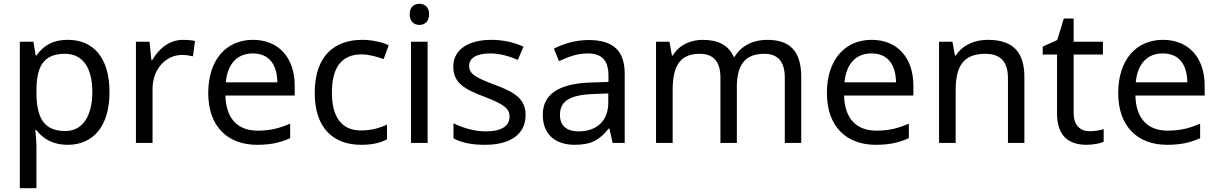

<svg xmlns="http://www.w3.org/2000/svg" viewBox="-20 -757 6452 1017"><path d="M340 -546C253 -546 205 -509 173 -463H169L157 -536H85V240H173V20C173 -5 169 -45 167 -68H173C204 -26 256 10 339 10C472 10 560 -86 560 -269C560 -454 472 -546 340 -546ZM324 -472C423 -472 469 -392 469 -270C469 -150 423 -63 326 -63C209 -63 173 -137 173 -269V-286C175 -411 215 -472 324 -472Z M950 -546C875 -546 820 -497 786 -438H782L772 -536H700V0H788V-286C788 -394 861 -466 944 -466C962 -466 985 -463 1002 -459L1013 -540C995 -544 970 -546 950 -546Z M1320 -546C1178 -546 1083 -440 1083 -264C1083 -85 1188 10 1341 10C1414 10 1462 -1 1517 -25V-102C1461 -78 1413 -65 1345 -65C1238 -65 1177 -130 1174 -251H1541V-304C1541 -450 1457 -546 1320 -546ZM1319 -474C1408 -474 1448 -412 1449 -321H1176C1185 -417 1235 -474 1319 -474Z M1892 10C1953 10 1994 0 2030 -19V-97C1993 -80 1949 -66 1891 -66C1790 -66 1738 -137 1738 -266C1738 -400 1789 -469 1896 -469C1933 -469 1980 -456 2012 -444L2039 -517C2007 -533 1952 -546 1898 -546C1754 -546 1647 -463 1647 -265C1647 -75 1749 10 1892 10Z M2202 -737C2173 -737 2150 -720 2150 -681C2150 -643 2173 -625 2202 -625C2229 -625 2253 -643 2253 -681C2253 -720 2229 -737 2202 -737ZM2245 -536H2157V0H2245Z M2764 -148C2764 -234 2705 -269 2603 -307C2500 -346 2465 -364 2465 -409C2465 -449 2504 -474 2576 -474C2628 -474 2678 -459 2723 -440L2753 -510C2703 -532 2647 -546 2582 -546C2462 -546 2381 -495 2381 -404C2381 -316 2443 -284 2547 -244C2652 -204 2679 -180 2679 -140C2679 -92 2641 -61 2552 -61C2489 -61 2424 -83 2382 -104V-24C2423 -2 2475 10 2550 10C2681 10 2764 -44 2764 -148Z M3097 -545C3027 -545 2961 -524 2914 -499L2941 -433C2985 -454 3036 -474 3092 -474C3162 -474 3203 -444 3203 -355V-323L3112 -320C2937 -315 2855 -256 2855 -149C2855 -40 2927 10 3024 10C3114 10 3157 -17 3204 -76H3208L3225 0H3289V-365C3289 -490 3227 -545 3097 -545ZM3123 -259 3202 -262V-214C3202 -110 3134 -61 3044 -61C2986 -61 2946 -88 2946 -148C2946 -216 2989 -254 3123 -259Z M4043 -546C3973 -546 3907 -517 3871 -456H3866C3840 -517 3784 -546 3702 -546C3638 -546 3577 -519 3544 -463H3539L3526 -536H3455V0H3543V-278C3543 -403 3578 -472 3686 -472C3761 -472 3796 -429 3796 -345V0H3883V-296C3883 -410 3924 -472 4028 -472C4102 -472 4137 -429 4137 -345V0H4224V-349C4224 -487 4164 -546 4043 -546Z M4597 -546C4455 -546 4360 -440 4360 -264C4360 -85 4465 10 4618 10C4691 10 4739 -1 4794 -25V-102C4738 -78 4690 -65 4622 -65C4515 -65 4454 -130 4451 -251H4818V-304C4818 -450 4734 -546 4597 -546ZM4596 -474C4685 -474 4725 -412 4726 -321H4453C4462 -417 4512 -474 4596 -474Z M5212 -546C5144 -546 5078 -519 5043 -463H5038L5025 -536H4954V0H5042V-278C5042 -403 5080 -472 5199 -472C5281 -472 5319 -429 5319 -343V0H5406V-349C5406 -487 5340 -546 5212 -546Z M5751 -62C5702 -62 5667 -93 5667 -158V-468H5822V-536H5667V-659H5615L5580 -545L5503 -510V-468H5579V-156C5579 -26 5652 10 5736 10C5768 10 5807 3 5826 -6V-73C5809 -67 5777 -62 5751 -62Z M6140 -546C5998 -546 5903 -440 5903 -264C5903 -85 6008 10 6161 10C6234 10 6282 -1 6337 -25V-102C6281 -78 6233 -65 6165 -65C6058 -65 5997 -130 5994 -251H6361V-304C6361 -450 6277 -546 6140 -546ZM6139 -474C6228 -474 6268 -412 6269 -321H5996C6005 -417 6055 -474 6139 -474Z"/></svg>

Font: Noto Sans Inscriptional Parthian
Style: Regular
Weight: 400
Designer: Monotype Design Team
Foundry: Monotype Imaging Inc.
Version: Version 2.003